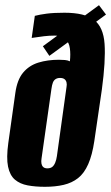

<svg xmlns="http://www.w3.org/2000/svg" viewBox="-20 -711 428 739"><path d="M153 8Q116 8 86.5 2.5Q57 -3 37.5 -19.5Q18 -36 11 -69.5Q4 -103 12 -161L39 -353Q46 -404 69 -431.5Q92 -459 127.5 -470Q163 -481 207 -481Q219 -481 230 -480Q241 -479 249 -475Q252 -502 249 -524.5Q246 -547 232.5 -560.5Q219 -574 191 -574Q169 -574 149 -571.5Q129 -569 102 -565L114 -650Q133 -655 160 -658.5Q187 -662 228 -662Q306 -662 342 -634.5Q378 -607 382.5 -542Q387 -477 372 -366L343 -168Q335 -114 319.5 -79Q304 -44 280.5 -25.5Q257 -7 225 0.5Q193 8 153 8ZM162 -63Q174 -63 181 -68.5Q188 -74 192.5 -85Q197 -96 199 -110L236 -376Q238 -386 236 -394Q234 -402 228 -406.5Q222 -411 211 -411Q201 -411 194 -406.5Q187 -402 183.5 -393Q180 -384 178 -369L140 -102Q138 -90 139.5 -82Q141 -74 144.5 -70Q148 -66 152.5 -64.5Q157 -63 162 -63ZM170 -496 145 -533 361 -691 388 -655Z"/></svg>

Font: Alumni Sans Thin ExtraBold
Style: Italic
Weight: 800
Italic angle: -8°
Version: Version 1.016